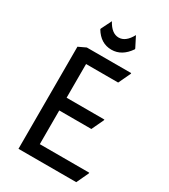

<svg xmlns="http://www.w3.org/2000/svg" viewBox="-227 -1056 1019 1161"><g transform="rotate(30 282.5 -475.5)"><path d="M165 -873V-877.9L201.2 -950.7Q236.3 -885.3 285.2 -885.3Q334 -885.3 369.1 -950.7L406.2 -877.9V-873Q356.4 -799.8 284.2 -799.8Q209 -799.8 165 -873ZM97.7 0V-712.9L149.4 -737.3H459V-732.4L419.4 -648.4H195.3V-413.1H459V-408.2L419.4 -324.2H195.3V-88.9H540.5V-84L501 0Z"/></g></svg>

Font: Nova Flat
Style: Book
Weight: 400
Version: Version 2.000